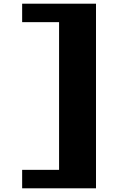

<svg xmlns="http://www.w3.org/2000/svg" viewBox="-20 -820 740 1040"><path d="M500 200V-800H100V-700H300V100H100V200Z"/></svg>

Font: FT88 Gothique
Style: Regular
Weight: 400
Designer: Ange Degheest & Oriane Charvieux
Foundry: Velvetyne Type Foundry
Version: Version 1.000;FEAKit 1.0